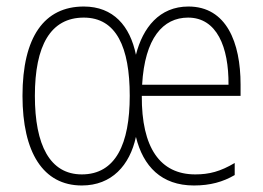

<svg xmlns="http://www.w3.org/2000/svg" viewBox="-20 -559 808 589"><path d="M558 -539C469 -539 418 -474 397 -391C379 -479 328 -539 237 -539C116 -539 49 -446 49 -265C49 -92 112 10 231 10C323 10 378 -52 397 -139C419 -49 475 10 575 10C625 10 664 -1 700 -22V-59C656 -33 622 -24 579 -24C471 -24 414 -106 415 -265H718V-300C718 -428 675 -539 558 -539ZM557 -505C645 -505 682 -415 681 -299H416C424 -442 480 -505 557 -505ZM237 -505C337 -505 378 -414 378 -265C378 -118 335 -24 231 -24C133 -24 87 -114 87 -265C87 -419 135 -505 237 -505Z"/></svg>

Font: Noto Sans Gurmukhi UI Condensed ExtraLight
Style: Regular
Weight: 200
Width: 3
Designer: Jelle Bosma - Monotype Design Team
Foundry: Monotype Imaging Inc.
Version: Version 2.004